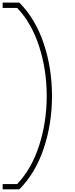

<svg xmlns="http://www.w3.org/2000/svg" viewBox="-20 -990 570 1453"><path d="M0 -970.2H126Q248 -848.1 310.8 -660.9Q373.5 -473.6 373.5 -263.7Q373.5 -53.7 310.8 133.5Q248 320.8 126 442.9H0V402.8H109.9Q219.2 288.1 276.4 110.8Q333.5 -66.4 333.5 -263.7Q333.5 -460.9 276.4 -638.2Q219.2 -815.4 109.9 -930.2H0Z"/></svg>

Font: AzarMehrMSRS1
Style: Regular
Weight: 1
Designer: Amin Abedi
Version: Version 1.00